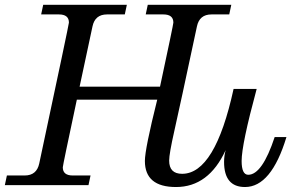

<svg xmlns="http://www.w3.org/2000/svg" viewBox="-49 -752 1197 780"><path d="M589.8 -347.2H263.2Q206.1 -79.6 206.1 -72.3Q206.1 -39.1 246.6 -39.1H318.8L310.5 0H-29.3L-21 -39.1H51.3Q100.1 -39.1 110.4 -87.9Q231 -652.8 231 -660.2Q231 -693.4 190.4 -693.4H118.2L126.5 -732.4H466.3L458 -693.4H385.7Q336.9 -693.4 326.7 -644.5L274.4 -399.9H601.1Q655.3 -652.8 655.3 -660.2Q655.3 -693.4 614.7 -693.4H543L551.3 -732.4H890.6L882.3 -693.4H810.1Q761.2 -693.4 751 -644.5Q680.7 -314.9 659.4 -220.9Q638.2 -127 638.2 -99.6Q638.2 -45.9 690.9 -45.9Q824.7 -45.9 899.9 -390.6H993.7Q932.6 -165 932.6 -98.1Q932.6 -42 959.5 -42Q1016.1 -42 1066.9 -195.3H1114.7Q1053.2 7.8 946.3 7.8Q861.3 7.8 861.3 -94.2Q861.3 -118.7 867.7 -142.1Q798.8 7.8 666 7.8Q539.6 7.8 539.6 -98.1Q539.6 -146.5 589.8 -347.2Z"/></svg>

Font: Munson
Style: Italic
Weight: 400
Italic angle: -12°
Designer: Paul James MIller
Foundry: High-Logic / Made with FontCreator
Version: Version 2.10;May 5, 2019;FontCreator 11.5.0.2430 64-bit